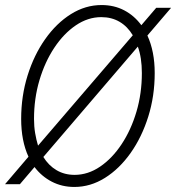

<svg xmlns="http://www.w3.org/2000/svg" viewBox="-26 -731 699 762"><path d="M-6 0 87 -109Q58 -172 58 -259Q58 -350 83.5 -431.5Q109 -513 153.5 -576Q198 -639 255.5 -675Q313 -711 377 -711Q427 -711 467 -690Q507 -669 535 -631L594 -700H653L559 -590Q588 -527 588 -441Q588 -350 562.5 -268.5Q537 -187 492.5 -124Q448 -61 390.5 -25Q333 11 269 11Q220 11 179.5 -10Q139 -31 111 -68L53 0ZM109 -259Q109 -229 113.5 -202.5Q118 -176 125 -153L501 -591Q480 -626 448.5 -644.5Q417 -663 376 -663Q323 -663 275 -630.5Q227 -598 189.5 -541.5Q152 -485 130.5 -412.5Q109 -340 109 -259ZM270 -37Q323 -37 371 -69.5Q419 -102 456.5 -158.5Q494 -215 515.5 -287.5Q537 -360 537 -441Q537 -502 521 -546L146 -108Q167 -74 198.5 -55.5Q230 -37 270 -37Z"/></svg>

Font: Red Hat Mono
Style: Italic
Weight: 300
Italic angle: -12°
Monospace: yes
Designer: Pentagram, MCKL
Foundry: Pentagram, MCKL
Version: Version 1.023